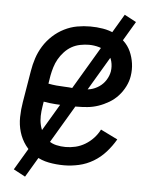

<svg xmlns="http://www.w3.org/2000/svg" viewBox="-49 -626 598 732"><g transform="rotate(5 250.0 -260.0)"><path d="M218 8Q188 8 159.5 2.5Q131 -3 107.5 -17.5Q84 -32 67.5 -54.5Q51 -77 43 -104Q35 -131 35.5 -160.5Q36 -190 41 -219L61 -339Q65 -364 73 -388.5Q81 -413 95 -435.5Q109 -458 129 -476.5Q149 -495 173 -507Q197 -519 222 -523.5Q247 -528 272 -528Q297 -528 321 -524Q345 -520 365.5 -510Q386 -500 403 -484Q420 -468 429.5 -447Q439 -426 442.5 -402Q446 -378 442 -353Q439 -333 429 -313Q419 -293 404 -276.5Q389 -260 369.5 -248.5Q350 -237 329.5 -230Q309 -223 288 -221Q267 -219 246 -219H209Q187 -220 165 -221.5Q143 -223 120 -227L117 -208Q114 -190 113.5 -172Q113 -154 117 -137Q121 -120 130 -105Q139 -90 152 -80Q165 -70 182.5 -66Q200 -62 218 -62Q237 -62 256 -66.5Q275 -71 292.5 -81.5Q310 -92 324 -107Q338 -122 347 -140L412 -108Q397 -82 376.5 -59Q356 -36 330 -20.5Q304 -5 275 1.5Q246 8 218 8ZM259 -286Q276 -286 293.5 -290Q311 -294 326.5 -304.5Q342 -315 352 -331Q362 -347 365 -364Q368 -384 363 -403Q358 -422 344.5 -434.5Q331 -447 312 -452.5Q293 -458 273 -458Q257 -458 239.5 -454.5Q222 -451 207 -442.5Q192 -434 179.5 -420.5Q167 -407 158.5 -392Q150 -377 145 -360.5Q140 -344 137 -328L132 -297Q147 -294 163 -292.5Q179 -291 195.5 -290.5Q212 -290 227.5 -288Q243 -286 259 -286ZM74 64 29 40 399 -584 444 -560Z"/></g></svg>

Font: Iosevka Curly Slab
Style: Italic
Weight: 400
Italic angle: -9°
Monospace: yes
Designer: Belleve Invis
Foundry: Belleve Invis
Version: Version 22.1.2; ttfautohint (v1.8.4)